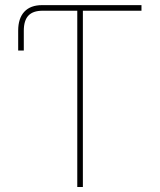

<svg xmlns="http://www.w3.org/2000/svg" viewBox="-20 -748 641 768"><path d="M52.7 -545.9V-625Q52.7 -674.8 77.4 -701.2Q102.1 -727.5 148.4 -727.5H202.1V-705.1H150.4Q111.8 -705.1 93.5 -685.5Q75.2 -666 75.2 -625V-545.9ZM202.1 -705.1V-727.5H545.9V-705.1H311.5V0H289.1V-705.1Z"/></svg>

Font: Inter 18pt Thin
Style: Regular
Weight: 250
Designer: Rasmus Andersson
Foundry: rsms
Version: Version 4.001;git-66647c0bb